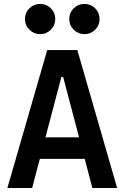

<svg xmlns="http://www.w3.org/2000/svg" viewBox="-20 -945 626 965"><path d="M17.1 0 217.3 -693.4H368.7L568.8 0H444.3L405.8 -146.5H180.2L141.6 0ZM208.5 -254.9H377.4L297.4 -558.1H288.6ZM181.6 -773.4Q150.4 -773.4 127.9 -795.7Q105.5 -817.9 105.5 -849.6Q105.5 -881.3 127.9 -903.3Q150.4 -925.3 181.6 -925.3Q213.4 -925.3 235.6 -903.3Q257.8 -881.3 257.8 -849.6Q257.8 -817.9 235.6 -795.7Q213.4 -773.4 181.6 -773.4ZM404.3 -773.4Q373 -773.4 350.6 -795.7Q328.1 -817.9 328.1 -849.6Q328.1 -881.3 350.6 -903.3Q373 -925.3 404.3 -925.3Q436 -925.3 458.3 -903.3Q480.5 -881.3 480.5 -849.6Q480.5 -817.9 458.3 -795.7Q436 -773.4 404.3 -773.4Z"/></svg>

Font: Cascadia Mono PL SemiBold
Style: Regular
Weight: 600
Monospace: yes
Designer: Aaron Bell
Foundry: Saja Typeworks
Version: Version 2404.023; ttfautohint (v1.8.4)